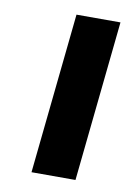

<svg xmlns="http://www.w3.org/2000/svg" viewBox="-64 -544 416 589"><g transform="rotate(10 143.5 -250.0)"><path d="M264 -500 212 0H75L127 -500Z"/></g></svg>

Font: Quantico
Style: Bold Italic
Weight: 700
Italic angle: -12°
Designer: Matt Desmond
Foundry: MADtype
Version: Version 2.002